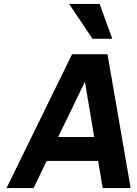

<svg xmlns="http://www.w3.org/2000/svg" viewBox="-20 -950 692 970"><path d="M13 0H150L215.7 -137H475.7L499 0H640L523.1 -676H344.1ZM273.9 -258 409.1 -537 455.9 -258ZM447.4 -754H547.4L483.3 -930H329.3Z"/></svg>

Font: Fog Sans
Style: It
Weight: 700
Foundry: Intel Corporation
Version: Version 1.00